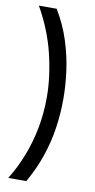

<svg xmlns="http://www.w3.org/2000/svg" viewBox="-91 -727 436 881"><g transform="rotate(10 127.0 -286.5)"><path d="M16 -688H99Q138 -623 160 -555Q182 -487 191.5 -419Q201 -351 201 -285Q201 -220 191.5 -153Q182 -86 159.5 -19Q137 48 99 115H15Q50 58 74.5 -5Q99 -68 112 -137Q125 -206 125 -280Q125 -327 118.5 -377.5Q112 -428 99.5 -480Q87 -532 66 -584.5Q45 -637 16 -688Z"/></g></svg>

Font: Bricolage Grotesque 72pt Light
Style: Regular
Weight: 300
Designer: Mathieu Triay
Foundry: Atelier Triay
Version: Version 1.001;gftools[0.9.33.dev8+g029e19f]